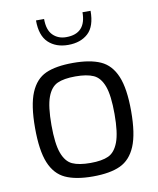

<svg xmlns="http://www.w3.org/2000/svg" viewBox="-86 -837 749 911"><g transform="rotate(-10 288.5 -382.0)"><path d="M57 -268Q57 -378 82 -437.5Q107 -497 156 -519Q205 -541 288 -541Q370 -541 420 -518.5Q470 -496 495 -436.5Q520 -377 520 -268Q520 -159 495 -99.5Q470 -40 420.5 -17Q371 6 288 6Q206 6 156 -17Q106 -40 81.5 -99.5Q57 -159 57 -268ZM440 -268Q440 -358 423.5 -402.5Q407 -447 375 -461.5Q343 -476 288 -476Q232 -476 200.5 -461.5Q169 -447 152.5 -402.5Q136 -358 136 -268Q136 -178 152.5 -133Q169 -88 200.5 -73.5Q232 -59 288 -59Q343 -59 374.5 -73.5Q406 -88 423 -133Q440 -178 440 -268ZM150 -770H189Q189 -717 214 -692Q239 -667 278 -667Q374 -667 374 -770H413Q413 -695 377 -662Q341 -629 281 -629Q222 -629 186 -663Q150 -697 150 -770Z"/></g></svg>

Font: Exo
Style: Regular
Weight: 400
Designer: Natanael Gama
Foundry: Natanael Gama
Version: Version 1.500; ttfautohint (v1.6)